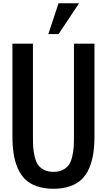

<svg xmlns="http://www.w3.org/2000/svg" viewBox="-20 -1141 651 1170"><path d="M336.9 -933.6H274.4L336.9 -1121.1H461.9ZM555.7 -312.5Q555.7 -252.4 548.3 -204.8Q541 -157.2 523.4 -116.2Q505.9 -75.2 477.8 -48.1Q449.7 -21 406.2 -5.9Q362.8 9.3 305.7 9.3Q248.5 9.3 205.1 -5.9Q161.6 -21 133.5 -48.1Q105.5 -75.2 87.9 -116.2Q70.3 -157.2 63 -204.8Q55.7 -252.4 55.7 -312.5V-875H180.7V-312.5Q180.7 -272 182.4 -244.6Q184.1 -217.3 191.4 -186.3Q198.7 -155.3 211.7 -136.7Q224.6 -118.2 248.3 -106Q272 -93.8 305.7 -93.8Q339.4 -93.8 363 -106Q386.7 -118.2 399.7 -136.7Q412.6 -155.3 419.9 -186.3Q427.2 -217.3 429 -244.6Q430.7 -272 430.7 -312.5V-875H555.7Z"/></svg>

Font: OswaldRegular
Style: Regular
Weight: 400
Designer: vernon adams
Foundry: vernon adams
Version: Version 1.000